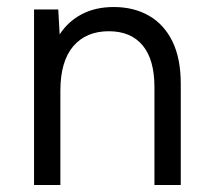

<svg xmlns="http://www.w3.org/2000/svg" viewBox="-20 -527 603 547"><path d="M77 -500H146L150 -429Q174 -466 213 -486.5Q252 -507 304 -507Q361 -507 404 -482.5Q447 -458 471 -409.5Q495 -361 495 -288V0H420V-279Q420 -357 386.5 -397.5Q353 -438 290 -438Q225 -438 188.5 -395Q152 -352 152 -268V0H77Z"/></svg>

Font: Albert Sans
Style: Regular
Weight: 400
Designer: Andreas Rasmussen
Foundry: a.Foundry
Version: Version 1.025